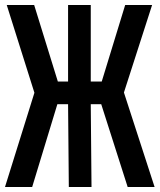

<svg xmlns="http://www.w3.org/2000/svg" viewBox="-20 -750 640 770"><path d="M0 0 118 -378 7 -730H117L212 -423H253V-730H344V-423H388L482 -730H590L477 -379L600 0H492L386 -332H344L347 0H256L253 -332H210L109 0Z"/></svg>

Font: JetBrains Mono NL
Style: Bold
Weight: 700
Monospace: yes
Designer: Philipp Nurullin, Konstantin Bulenkov
Foundry: JetBrains
Version: Version 2.305; ttfautohint (v1.8.4.7-5d5b)